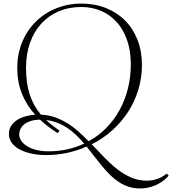

<svg xmlns="http://www.w3.org/2000/svg" viewBox="-20 -747 960 1070"><path d="M234.9 117.2Q195.3 117.2 158.2 109.6Q121.1 102.1 92.5 87.4Q64 72.8 46.9 50.8Q29.8 28.8 29.8 0Q29.8 -26.9 42.7 -46.4Q55.7 -65.9 76.7 -79.1Q97.7 -92.3 123.5 -99.1Q149.4 -106 175.8 -107.9Q127.4 -161.1 101.8 -225.6Q76.2 -290 76.2 -369.1Q76.2 -421.9 88.9 -469Q101.6 -516.1 124.8 -555.7Q147.9 -595.2 180.4 -627.2Q212.9 -659.2 252.4 -681.2Q292 -703.1 337.6 -715.1Q383.3 -727.1 432.1 -727.1Q507.8 -727.1 570.1 -702.4Q632.3 -677.7 677 -632.8Q721.7 -587.9 746.3 -524.7Q771 -461.4 771 -384.8Q771 -313 750.7 -246.6Q730.5 -180.2 693.6 -123.3Q656.7 -66.4 605.2 -20.3Q553.7 25.9 491.2 57.1Q526.4 93.8 561 129.9Q595.7 166 632.6 195.1Q669.4 224.1 710.2 241.9Q751 259.8 798.8 259.8Q829.1 259.8 856.7 250.2Q884.3 240.7 909.2 220.2L919.9 231.9Q919.4 232.4 914.8 237.8Q910.2 243.2 900.9 251.2Q891.6 259.3 878.2 268.3Q864.7 277.3 847.2 285.2Q829.6 293 808.1 298.1Q786.6 303.2 761.2 303.2Q726.1 303.2 696.5 293.5Q667 283.7 641.1 266.6Q615.2 249.5 592.3 226.6Q569.3 203.6 547.9 177.7Q526.4 151.9 505.4 124.3Q484.4 96.7 462.9 69.8Q411.1 92.8 354 105Q296.9 117.2 234.9 117.2ZM125 -369.1Q125 -282.7 145.8 -220Q166.5 -157.2 208 -107.9Q249 -106.4 285.2 -93.8Q321.3 -81.1 354 -61Q386.7 -41 416.3 -14.6Q445.8 11.7 474.1 40Q529.8 9.8 573.2 -34.9Q616.7 -79.6 647 -135Q677.2 -190.4 693.1 -254.6Q709 -318.8 709 -388.2Q709 -464.4 688 -523.9Q667 -583.5 629.9 -624.5Q592.8 -665.5 542.2 -686.8Q491.7 -708 433.1 -708Q364.3 -708 307.4 -683.8Q250.5 -659.7 210 -615.2Q169.4 -570.8 147.2 -508.3Q125 -445.8 125 -369.1ZM301.8 -4.9Q247.1 -39.1 203.1 -80.1Q171.4 -79.6 149.4 -72Q127.4 -64.5 113.5 -52.7Q99.6 -41 93.3 -26.6Q86.9 -12.2 86.9 2Q86.9 20.5 98.4 37.6Q109.9 54.7 130.9 67.6Q151.9 80.6 181.9 88.4Q211.9 96.2 249 96.2Q305.2 96.2 355 85.2Q404.8 74.2 449.2 53.2Q428.2 28.8 405.5 6.8Q382.8 -15.1 356.9 -32.7Q331.1 -50.3 301.5 -62Q272 -73.7 236.8 -78.1Q253.4 -62.5 272.2 -47.9Q291 -33.2 312 -19Z"/></svg>

Font: Clicker Script
Style: Regular
Weight: 400
Designer: Astigmatic (AOETI)
Foundry: Astigmatic (AOETI)
Version: Version 1.000